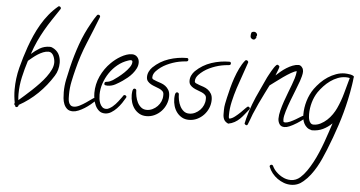

<svg xmlns="http://www.w3.org/2000/svg" viewBox="-74 -968 3041 1620"><g transform="rotate(5 1446.5 -158.0)"><path d="M409.2 -347.7Q409.2 -318.4 401.4 -289.6Q393.6 -260.7 377.9 -236.3Q325.2 -151.4 253.4 -81.5Q181.6 -11.7 94.7 36.1V40Q94.7 44.9 89.4 50.3Q84 55.7 79.1 55.7Q66.4 55.7 66.4 43.9Q57.6 39.1 57.6 29.3Q57.6 25.4 60.5 20.5Q49.8 -36.1 49.8 -90.8Q49.8 -185.5 73.2 -276.9Q96.7 -368.2 127.9 -457Q145.5 -506.8 167.5 -556.6Q189.5 -606.4 217.3 -653.8Q245.1 -701.2 279.8 -743.7Q314.5 -786.1 355.5 -820.3Q358.4 -823.2 362.3 -823.2Q369.1 -823.2 374 -818.4Q378.9 -813.5 378.9 -807.6Q378.9 -802.7 377 -800.8Q341.8 -748 311 -702.1Q280.3 -656.2 253.9 -609.9Q227.5 -563.5 204.1 -513.2Q180.7 -462.9 160.2 -401.4Q193.4 -431.6 230.5 -453.6Q267.6 -475.6 314.5 -475.6Q322.3 -475.6 326.2 -474.6Q331.1 -473.6 340.3 -468.8Q349.6 -463.9 354.5 -460.9Q383.8 -441.4 396.5 -411.6Q409.2 -381.8 409.2 -347.7ZM363.3 -346.7Q363.3 -359.4 359.9 -374.5Q356.4 -389.6 350.1 -402.8Q343.8 -416 333 -424.8Q322.3 -433.6 307.6 -433.6Q285.2 -433.6 262.2 -424.3Q239.3 -415 217.8 -401.4Q196.3 -387.7 176.8 -371.6Q157.2 -355.5 140.6 -341.8Q118.2 -271.5 102.1 -200.2Q85.9 -128.9 85.9 -55.7Q85.9 -30.3 88.9 -3.9Q109.4 -21.5 137.7 -46.4Q166 -71.3 196.3 -99.6Q226.6 -127.9 256.3 -159.2Q286.1 -190.4 310.1 -222.7Q334 -254.9 348.6 -286.1Q363.3 -317.4 363.3 -346.7Z M742.2 -63.5Q742.2 -58.6 738.3 -54.7Q722.7 -40 700.2 -21.5Q677.7 -2.9 652.8 12.7Q627.9 28.3 602.1 39.1Q576.2 49.8 554.7 49.8Q523.4 49.8 505.9 34.2Q488.3 18.6 479 -4.4Q469.7 -27.3 467.3 -54.2Q464.8 -81.1 464.8 -104.5Q464.8 -159.2 475.6 -211.9Q486.3 -264.6 499 -317.4Q523.4 -419.9 558.1 -517.6Q592.8 -615.2 645.5 -707Q655.3 -724.6 665.5 -742.2Q675.8 -759.8 687.5 -775.4Q691.4 -781.2 698.2 -781.2Q704.1 -781.2 709.5 -777.3Q714.8 -773.4 714.8 -766.6Q714.8 -763.7 713.9 -761.7Q669.9 -648.4 623 -536.1Q576.2 -423.8 546.9 -305.7Q533.2 -252.9 522 -198.7Q510.7 -144.5 510.7 -88.9Q510.7 -74.2 511.2 -57.1Q511.7 -40 516.1 -25.4Q520.5 -10.7 530.8 -0.5Q541 9.8 560.5 9.8Q582 9.8 608.9 -3.9Q635.7 -17.6 660.6 -34.7Q685.5 -51.8 704.1 -65.4Q722.7 -79.1 726.6 -79.1Q732.4 -79.1 737.3 -74.2Q742.2 -69.3 742.2 -63.5Z M1073.2 -407.2Q1073.2 -382.8 1061.5 -358.9Q1049.8 -335 1031.7 -313.5Q1013.7 -292 992.2 -274.4Q970.7 -256.8 952.1 -244.1Q923.8 -224.6 893.1 -208Q862.3 -191.4 826.2 -191.4Q818.4 -191.4 809.1 -193.4Q799.8 -195.3 799.8 -206.1Q799.8 -219.7 812.5 -222.7Q815.4 -223.6 819.3 -223.6Q823.2 -223.6 827.1 -224.6Q837.9 -226.6 848.1 -231.4Q858.4 -236.3 869.1 -242.2Q885.7 -252.9 911.1 -272.5Q936.5 -292 960.9 -315.4Q985.4 -338.9 1002.4 -363.3Q1019.5 -387.7 1019.5 -409.2Q1019.5 -422.9 1004.9 -422.9Q999 -422.9 993.2 -420.9Q987.3 -418.9 981.4 -417Q934.6 -401.4 895.5 -369.6Q856.4 -337.9 828.1 -295.9Q799.8 -253.9 783.7 -206.1Q767.6 -158.2 767.6 -110.4Q767.6 -94.7 770 -74.7Q772.5 -54.7 779.8 -37.1Q787.1 -19.5 799.8 -7.3Q812.5 4.9 833 4.9Q840.8 4.9 847.7 2.4Q854.5 0 861.3 -3.9Q887.7 -18.6 910.2 -43.5Q932.6 -68.4 950.2 -93.8Q955.1 -99.6 959.5 -106.4Q963.9 -113.3 968.8 -120.1Q971.7 -125 978.5 -125Q984.4 -125 989.7 -121.1Q995.1 -117.2 995.1 -110.4Q995.1 -108.4 993.2 -104.5Q981.4 -83 963.9 -57.1Q946.3 -31.2 924.8 -8.8Q903.3 13.7 878.4 28.8Q853.5 43.9 826.2 43.9Q795.9 43.9 775.9 26.9Q755.9 9.8 744.1 -15.1Q732.4 -40 727.5 -68.8Q722.7 -97.7 722.7 -121.1Q722.7 -195.3 753.9 -263.2Q785.2 -331.1 837.9 -382.8Q853.5 -398.4 874 -414.6Q894.5 -430.7 917.5 -443.8Q940.4 -457 964.4 -465.3Q988.3 -473.6 1010.7 -473.6Q1039.1 -473.6 1056.2 -454.6Q1073.2 -435.5 1073.2 -407.2Z M1488.3 -468.8Q1488.3 -456.1 1476.6 -454.1Q1471.7 -452.1 1467.3 -452.6Q1462.9 -453.1 1458 -452.1Q1446.3 -451.2 1435.1 -449.2Q1423.8 -447.3 1412.1 -445.3Q1359.4 -434.6 1309.1 -410.6Q1258.8 -386.7 1221.7 -347.7Q1210.9 -335.9 1204.6 -322.8Q1198.2 -309.6 1198.2 -293Q1198.2 -282.2 1210 -276.4Q1221.7 -270.5 1238.8 -264.6Q1255.9 -258.8 1275.9 -252Q1295.9 -245.1 1313 -232.4Q1330.1 -219.7 1341.8 -199.7Q1353.5 -179.7 1353.5 -148.4Q1353.5 -112.3 1339.8 -79.1Q1326.2 -45.9 1301.8 -20Q1277.3 5.9 1245.1 21Q1212.9 36.1 1176.8 36.1Q1142.6 36.1 1116.7 21.5Q1090.8 6.8 1073.2 -16.6Q1055.7 -40 1046.9 -69.8Q1038.1 -99.6 1038.1 -130.9Q1038.1 -136.7 1038.6 -146Q1039.1 -155.3 1040.5 -164.1Q1042 -172.9 1045.9 -179.7Q1049.8 -186.5 1057.6 -186.5Q1062.5 -186.5 1067.9 -182.6Q1073.2 -178.7 1073.2 -172.9Q1073.2 -150.4 1078.6 -123Q1084 -95.7 1095.7 -72.3Q1107.4 -48.8 1127 -32.7Q1146.5 -16.6 1174.8 -16.6Q1200.2 -16.6 1223.6 -27.8Q1247.1 -39.1 1265.1 -57.6Q1283.2 -76.2 1293.5 -100.1Q1303.7 -124 1303.7 -149.4V-159.2Q1303.7 -175.8 1292.5 -186.5Q1281.2 -197.3 1264.6 -204.6Q1248 -211.9 1228.5 -218.8Q1209 -225.6 1192.4 -234.9Q1175.8 -244.1 1164.6 -257.8Q1153.3 -271.5 1153.3 -293.9Q1153.3 -317.4 1163.6 -338.9Q1173.8 -360.4 1190.4 -377Q1248 -432.6 1322.8 -457.5Q1397.5 -482.4 1476.6 -482.4Q1482.4 -482.4 1485.4 -478Q1488.3 -473.6 1488.3 -468.8Z M1848.6 -468.8Q1848.6 -456.1 1836.9 -454.1Q1832 -452.1 1827.6 -452.6Q1823.2 -453.1 1818.4 -452.1Q1806.6 -451.2 1795.4 -449.2Q1784.2 -447.3 1772.5 -445.3Q1719.7 -434.6 1669.4 -410.6Q1619.1 -386.7 1582 -347.7Q1571.3 -335.9 1564.9 -322.8Q1558.6 -309.6 1558.6 -293Q1558.6 -282.2 1570.3 -276.4Q1582 -270.5 1599.1 -264.6Q1616.2 -258.8 1636.2 -252Q1656.2 -245.1 1673.3 -232.4Q1690.4 -219.7 1702.1 -199.7Q1713.9 -179.7 1713.9 -148.4Q1713.9 -112.3 1700.2 -79.1Q1686.5 -45.9 1662.1 -20Q1637.7 5.9 1605.5 21Q1573.2 36.1 1537.1 36.1Q1502.9 36.1 1477.1 21.5Q1451.2 6.8 1433.6 -16.6Q1416 -40 1407.2 -69.8Q1398.4 -99.6 1398.4 -130.9Q1398.4 -136.7 1398.9 -146Q1399.4 -155.3 1400.9 -164.1Q1402.3 -172.9 1406.2 -179.7Q1410.2 -186.5 1418 -186.5Q1422.9 -186.5 1428.2 -182.6Q1433.6 -178.7 1433.6 -172.9Q1433.6 -150.4 1439 -123Q1444.3 -95.7 1456.1 -72.3Q1467.8 -48.8 1487.3 -32.7Q1506.8 -16.6 1535.2 -16.6Q1560.5 -16.6 1584 -27.8Q1607.4 -39.1 1625.5 -57.6Q1643.6 -76.2 1653.8 -100.1Q1664.1 -124 1664.1 -149.4V-159.2Q1664.1 -175.8 1652.8 -186.5Q1641.6 -197.3 1625 -204.6Q1608.4 -211.9 1588.9 -218.8Q1569.3 -225.6 1552.7 -234.9Q1536.1 -244.1 1524.9 -257.8Q1513.7 -271.5 1513.7 -293.9Q1513.7 -317.4 1523.9 -338.9Q1534.2 -360.4 1550.8 -377Q1608.4 -432.6 1683.1 -457.5Q1757.8 -482.4 1836.9 -482.4Q1842.8 -482.4 1845.7 -478Q1848.6 -473.6 1848.6 -468.8Z M2047.9 -727.5Q2047.9 -721.7 2043 -713.9L2042 -710.9Q2043.9 -705.1 2043.9 -702.1Q2037.1 -697.3 2034.2 -691.9Q2031.2 -686.5 2020.5 -686.5Q2011.7 -686.5 2002.9 -693.8Q1994.1 -701.2 1994.1 -711.9Q1994.1 -729.5 1997.6 -740.7Q2001 -752 2023.4 -752Q2032.2 -752 2040 -744.1Q2047.9 -736.3 2047.9 -727.5ZM2041 -104.5Q2041 -99.6 2038.1 -96.7Q2019.5 -74.2 2002.4 -52.2Q1985.4 -30.3 1966.3 -11.7Q1947.3 6.8 1923.8 20Q1900.4 33.2 1870.1 39.1Q1843.8 27.3 1834 8.3Q1824.2 -10.7 1824.2 -38.1V-73.2Q1824.2 -98.6 1829.6 -126Q1835 -153.3 1840.8 -178.7Q1849.6 -216.8 1860.8 -260.7Q1872.1 -304.7 1887.2 -348.1Q1902.3 -391.6 1921.9 -432.1Q1941.4 -472.7 1965.8 -502.9Q1970.7 -507.8 1975.6 -507.8Q1981.4 -507.8 1987.3 -503.4Q1993.2 -499 1993.2 -492.2V-490.2Q1976.6 -438.5 1955.6 -381.3Q1934.6 -324.2 1915.5 -265.1Q1896.5 -206.1 1883.3 -147.5Q1870.1 -88.9 1870.1 -34.2Q1870.1 -28.3 1870.6 -17.6Q1871.1 -6.8 1877 -3.9Q1898.4 -7.8 1922.4 -26.4Q1946.3 -44.9 1967.3 -65.4Q1988.3 -85.9 2003.9 -102.5Q2019.5 -119.1 2025.4 -119.1Q2030.3 -119.1 2035.6 -114.3Q2041 -109.4 2041 -104.5Z M2509.8 -65.4Q2509.8 -59.6 2504.9 -56.6Q2494.1 -47.9 2479.5 -37.1Q2464.8 -26.4 2448.2 -16.1Q2431.6 -5.9 2415.5 2.9Q2399.4 11.7 2386.7 16.6Q2364.3 26.4 2344.7 26.4Q2315.4 26.4 2302.2 5.4Q2289.1 -15.6 2289.1 -41Q2289.1 -71.3 2298.8 -109.9Q2308.6 -148.4 2322.3 -188.5Q2335.9 -228.5 2351.1 -267.1Q2366.2 -305.7 2377 -335Q2387.7 -363.3 2396.5 -392.1Q2405.3 -420.9 2408.2 -452.1Q2390.6 -450.2 2360.4 -432.6Q2330.1 -415 2297.4 -392.1Q2264.6 -369.1 2235.4 -346.7Q2206.1 -324.2 2189.5 -312.5L2154.3 -242.2Q2130.9 -196.3 2109.9 -150.9Q2088.9 -105.5 2069.3 -58.6Q2060.5 -36.1 2052.7 -13.7Q2044.9 8.8 2035.2 31.2Q2032.2 39.1 2024.4 39.1Q2020.5 39.1 2014.2 34.2Q2007.8 29.3 2007.8 25.4Q2007.8 24.4 2009.3 19Q2010.7 13.7 2012.2 6.8Q2013.7 0 2015.1 -5.9Q2016.6 -11.7 2016.6 -13.7Q2033.2 -78.1 2057.1 -140.6Q2081.1 -203.1 2110.4 -263.7Q2124 -292 2136.7 -320.8Q2149.4 -349.6 2163.1 -377.9Q2168.9 -388.7 2177.2 -404.3Q2185.5 -419.9 2194.8 -436Q2204.1 -452.1 2213.9 -466.3Q2223.6 -480.5 2232.4 -488.3Q2236.3 -492.2 2241.2 -492.2Q2245.1 -492.2 2252 -486.8Q2258.8 -481.4 2258.8 -476.6Q2258.8 -473.6 2255.4 -462.9Q2252 -452.1 2247.1 -439.9Q2242.2 -427.7 2237.8 -416.5Q2233.4 -405.3 2232.4 -401.4Q2249 -417 2271 -435.5Q2293 -454.1 2317.9 -469.7Q2342.8 -485.4 2369.1 -495.6Q2395.5 -505.9 2418.9 -505.9Q2432.6 -505.9 2444.8 -493.7Q2457 -481.4 2459 -467.8Q2460.9 -458 2460.9 -453.1Q2460.9 -436.5 2454.6 -412.6Q2448.2 -388.7 2442.4 -372.1Q2432.6 -343.8 2414.1 -297.4Q2395.5 -251 2377 -202.1Q2358.4 -153.3 2344.7 -108.4Q2331.1 -63.5 2331.1 -38.1Q2331.1 -27.3 2333 -20Q2335 -12.7 2347.7 -12.7Q2365.2 -12.7 2389.2 -23.4Q2413.1 -34.2 2435.5 -47.4Q2458 -60.5 2474.6 -71.3Q2491.2 -82 2495.1 -82Q2501 -82 2505.4 -76.7Q2509.8 -71.3 2509.8 -65.4Z M2892.6 -445.3Q2892.6 -443.4 2890.6 -439.5Q2888.7 -422.9 2887.2 -407.7Q2885.7 -392.6 2882.8 -377Q2877.9 -344.7 2872.1 -313.5Q2866.2 -282.2 2859.4 -251Q2835 -138.7 2799.3 -30.3Q2763.7 78.1 2720.7 184.6Q2705.1 222.7 2688 261.2Q2670.9 299.8 2649.9 336.4Q2628.9 373 2603.5 406.2Q2578.1 439.5 2545.9 466.8Q2501 506.8 2442.4 506.8Q2411.1 506.8 2381.8 496.1Q2352.5 485.4 2327.1 467.3Q2301.8 449.2 2281.7 424.3Q2261.7 399.4 2251 371.1Q2250 370.1 2250 366.2Q2250 360.4 2254.9 356.4Q2259.8 352.5 2265.6 352.5Q2272.5 352.5 2277.3 359.4Q2282.2 368.2 2286.6 377Q2291 385.7 2297.9 393.6Q2323.2 424.8 2359.9 445.8Q2396.5 466.8 2436.5 466.8Q2482.4 466.8 2517.6 434.6Q2544.9 410.2 2569.3 375Q2593.8 339.8 2615.7 298.8Q2637.7 257.8 2656.7 212.9Q2675.8 168 2691.9 123.5Q2708 79.1 2721.7 37.1Q2735.4 -4.9 2747.1 -40Q2711.9 -5.9 2670.9 13.7Q2629.9 33.2 2580.1 33.2Q2579.1 33.2 2577.1 33.2Q2575.2 33.2 2574.2 32.2Q2551.8 27.3 2536.6 14.6Q2521.5 2 2512.2 -15.1Q2502.9 -32.2 2499 -52.2Q2495.1 -72.3 2495.1 -92.8Q2495.1 -151.4 2512.2 -209Q2529.3 -266.6 2563.5 -315.4Q2585 -344.7 2612.3 -372.6Q2639.6 -400.4 2671.9 -421.4Q2704.1 -442.4 2740.2 -455.6Q2776.4 -468.8 2814.5 -468.8Q2820.3 -468.8 2833 -467.8Q2845.7 -466.8 2858.9 -464.4Q2872.1 -461.9 2882.3 -457Q2892.6 -452.1 2892.6 -445.3ZM2858.4 -433.6Q2843.8 -437.5 2825.2 -437.5Q2791 -437.5 2757.8 -424.8Q2724.6 -412.1 2695.3 -391.1Q2666 -370.1 2641.6 -343.8Q2617.2 -317.4 2598.6 -291Q2571.3 -250 2557.1 -200.2Q2543 -150.4 2543 -100.6Q2543 -89.8 2544.4 -75.2Q2545.9 -60.5 2550.3 -47.4Q2554.7 -34.2 2564 -24.9Q2573.2 -15.6 2587.9 -15.6Q2618.2 -15.6 2647 -30.3Q2675.8 -44.9 2700.2 -67.4Q2724.6 -89.8 2743.7 -117.7Q2762.7 -145.5 2774.4 -170.9Q2803.7 -234.4 2821.8 -300.8Q2839.8 -367.2 2858.4 -433.6Z"/></g></svg>

Font: Calligraffitti
Style: Regular
Weight: 400
Designer: Dathan Boardman
Foundry: Open Window
Version: Version 1.001